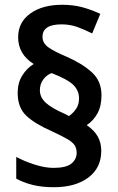

<svg xmlns="http://www.w3.org/2000/svg" viewBox="-20 -783 495 804"><path d="M54 -394Q54 -436 73 -466.5Q92 -497 121 -515Q56 -556 56 -627Q56 -690 107 -726.5Q158 -763 240 -763Q286 -763 323.5 -753Q361 -743 400 -725L366 -643Q334 -659 303.5 -670Q273 -681 238 -681Q158 -681 158 -629Q158 -602 183 -584.5Q208 -567 260 -545Q326 -516 365.5 -479.5Q405 -443 405 -384Q405 -339 388 -308Q371 -277 343 -259Q374 -238 389 -212Q404 -186 404 -151Q404 -80 350 -39.5Q296 1 205 1Q156 1 117.5 -8.5Q79 -18 48 -35V-126Q81 -108 124.5 -94Q168 -80 204 -80Q257 -80 279 -98Q301 -116 301 -143Q301 -161 293 -174Q285 -187 263 -200Q241 -213 198 -233Q125 -265 89.5 -299Q54 -333 54 -394ZM147 -405Q147 -375 172.5 -352Q198 -329 252 -306L269 -297Q286 -309 298.5 -327Q311 -345 311 -371Q311 -403 288 -426.5Q265 -450 196 -477Q175 -469 161 -450Q147 -431 147 -405Z"/></svg>

Font: Noto Sans Gurmukhi UI SemiCondensed SemiBold
Style: Regular
Weight: 600
Width: 4
Designer: Jelle Bosma - Monotype Design Team
Foundry: Monotype Imaging Inc.
Version: Version 2.004; ttfautohint (v1.8.4.7-5d5b)